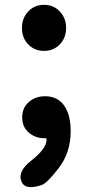

<svg xmlns="http://www.w3.org/2000/svg" viewBox="-20 -577 365 796"><path d="M153 190Q82 214 68 173Q54 133 107 91Q174 39 173 1Q173 -4 168 -4H164Q126 -4 99 -27.5Q72 -51 72 -90.5Q72 -130 99.5 -154Q127 -178 167 -178Q218 -178 245.5 -140Q273 -102 273 -33Q273 55 224 119Q175 183 153 190ZM162.5 -366Q123 -366 97 -393Q71 -420 71 -461Q71 -502 97 -529.5Q123 -557 162.5 -557Q202 -557 228 -529.5Q254 -502 254 -461Q254 -420 228 -393Q202 -366 162.5 -366Z"/></svg>

Font: Resource Han Rounded JP
Style: Bold
Weight: 700
Designer: Cyano Hao (round all glyphs); Ryoko NISHIZUKA 西塚涼子 (kana, bopomofo & ideographs); Paul D. Hunt (Latin, Greek & Cyrillic)
Foundry: Cyano Hao
Version: 0.990